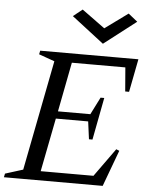

<svg xmlns="http://www.w3.org/2000/svg" viewBox="-87 -991 793 1040"><g transform="rotate(5 309.0 -471.0)"><path d="M-26 0 -22 -20 93 -56 71 -32 195 -668 207 -644 106 -680 110 -700H644L609 -520H588L576 -667L595 -650H268L290 -668L231 -363L216 -381H428L402 -364L458 -475H478L434 -245H415L400 -358L420 -341H208L230 -359L166 -32L152 -50H474L445 -34L567 -204L584 -197L511 0ZM445 -767 270 -902 320 -942 445 -851 570 -942 620 -902Z"/></g></svg>

Font: Wittgenstein
Style: Italic
Weight: 400
Italic angle: -11°
Designer: Jörg Drees
Foundry: Jörg Drees
Version: Version 1.500